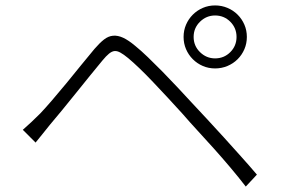

<svg xmlns="http://www.w3.org/2000/svg" viewBox="-20 -729 1040 707"><path d="M693 -593Q693 -560 716.5 -537Q740 -514 772 -514Q805 -514 828 -537Q851 -560 851 -593Q851 -626 828 -649Q805 -672 772 -672Q740 -672 716.5 -649Q693 -626 693 -593ZM656 -593Q656 -617 665 -638Q674 -659 690 -675Q706 -691 727 -700Q748 -709 772 -709Q796 -709 817.5 -700Q839 -691 855 -675Q871 -659 880 -638Q889 -617 889 -593Q889 -569 880 -548Q871 -527 855 -511Q839 -495 817.5 -486Q796 -477 772 -477Q748 -477 727 -486Q706 -495 690 -511Q674 -527 665 -548Q656 -569 656 -593ZM64 -251Q81 -266 95.5 -279.5Q110 -293 128 -311Q146 -330 171.5 -359.5Q197 -389 224.5 -422.5Q252 -456 279 -489.5Q306 -523 328 -549Q347 -571 363 -583.5Q379 -596 396.5 -597.5Q414 -599 433.5 -590Q453 -581 478 -560Q499 -543 525 -518Q551 -493 579 -464.5Q607 -436 634.5 -406.5Q662 -377 686 -351Q711 -324 741.5 -291.5Q772 -259 803.5 -224Q835 -189 866.5 -154Q898 -119 926 -86L885 -42Q858 -77 828 -112.5Q798 -148 767.5 -182Q737 -216 707.5 -248Q678 -280 653 -309Q626 -339 598 -369Q570 -399 543.5 -427Q517 -455 493.5 -477.5Q470 -500 452 -515Q435 -529 423 -535.5Q411 -542 401.5 -541Q392 -540 381.5 -531.5Q371 -523 357 -506Q337 -482 311.5 -450.5Q286 -419 259.5 -386Q233 -353 208 -322.5Q183 -292 165 -271Q151 -254 136.5 -235.5Q122 -217 111 -204Z"/></svg>

Font: SpoqaHanSansJP-Light
Style: Regular
Weight: 300
Designer: [Source Han Sans]
Ryoko NISHIZUKA  (kana & ideographs); Paul D. Hunt (Latin, Greek & Cyrillic); Wenlong ZHANG  (bopomofo
Foundry: Spoqa (http://bi.spoqa.com)
Version: Version 1.002.20150607